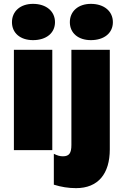

<svg xmlns="http://www.w3.org/2000/svg" viewBox="-20 -778 628 995"><path d="M151 -570C220 -570 265 -607 265 -663C265 -720 219 -758 151 -758C86 -758 42 -720 42 -663C42 -607 85 -570 151 -570ZM451 -570C520 -570 565 -607 565 -663C565 -720 519 -758 451 -758C386 -758 342 -720 342 -663C342 -607 385 -570 451 -570ZM52 0H251V-520H52ZM374 197C489 197 549 122 549 -4V-520H350V-27C350 15 339 32 306 32C290 32 277 28 259 19V179C297 191 335 197 374 197Z"/></svg>

Font: Fixel Display Black
Style: Regular
Weight: 900
Designer: AlfaBravo + MacPaw
Foundry: Kyrylo Tkachov, Marchela Mozhyna, Serhii Makarenko, Maria Weinstein, Zakhar Kryvoshyya
Version: Version 1.211